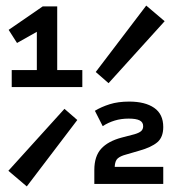

<svg xmlns="http://www.w3.org/2000/svg" viewBox="-20 -659 620 688"><path d="M22 -347V-408H112V-545L41 -505L11 -552L133 -636H185V-408H275V-347ZM369 -361 323 -401 504 -639 570 -583ZM76 9 10 -47 211 -269 257 -229ZM318 0V-50Q318 -99 342.5 -126Q367 -153 416 -166L462 -178Q479 -183 486 -189.5Q493 -196 493 -207Q493 -221 480.5 -227.5Q468 -234 441 -234Q414 -234 391 -227Q368 -220 348 -207L320 -262Q343 -276 373 -285.5Q403 -295 443 -295Q500 -295 532.5 -272.5Q565 -250 565 -204Q565 -167 543.5 -149Q522 -131 479 -119L431 -105Q412 -100 402 -91.5Q392 -83 391 -61H565V0Z"/></svg>

Font: Sometype Mono SemiBold
Style: Regular
Weight: 600
Designer: Ryoichi Tsunekawa
Foundry: Dharma Type
Version: Version 1.001